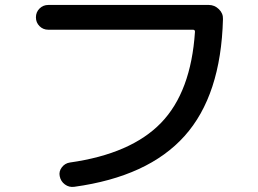

<svg xmlns="http://www.w3.org/2000/svg" viewBox="-20 -730 1040 775"><path d="M175 -610Q154 -610 139.5 -624.5Q125 -639 125 -660Q125 -681 139.5 -695.5Q154 -710 175 -710H823Q846 -710 863.5 -693Q881 -676 880 -653Q872 -345 725 -181Q578 -17 280 24Q259 27 242 14.5Q225 2 221 -19Q217 -38 229.5 -54.5Q242 -71 262 -74Q509 -109 630 -234Q751 -359 767 -602Q767 -610 759 -610Z"/></svg>

Font: Rounded Mplus 1c Medium
Style: Regular
Weight: 500
Version: Version 1.059.20150529